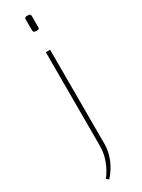

<svg xmlns="http://www.w3.org/2000/svg" viewBox="-235 -702 689 934"><g transform="rotate(-30 109.5 -234.5)"><path d="M128 -679Q140 -679 140 -666V-604Q140 -593 130 -593H120Q106 -593 106 -606V-668Q106 -679 118 -679ZM135 47Q135 135 69 210L56 200Q111 126 111 45V-480H135Z"/></g></svg>

Font: Taylor Sans Thin
Style: Regular
Weight: 100
Italic angle: -8°
Designer: Natanael Gama
Version: Version 1.001 September 8, 2015